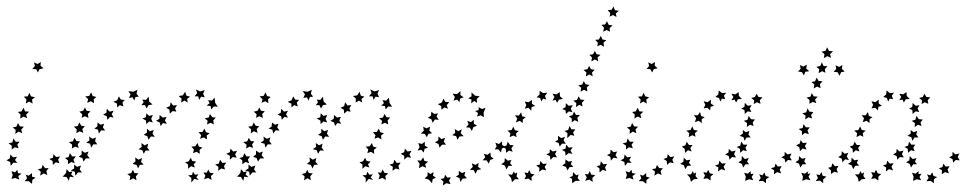

<svg xmlns="http://www.w3.org/2000/svg" viewBox="-37 -570 2979 588"><path d="M61 -40V-29L72 -26L62 -19L61 -7L51 -15H38L46 -24L42 -35L51 -32ZM16 -50 18 -40 29 -38 19 -31 22 -20 10 -25 -2 -22 2 -34 -2 -46 9 -42ZM94 -65 101 -55H112L105 -46L108 -34L97 -39L86 -32L88 -44L79 -52L90 -54ZM-5 -97 3 -88 15 -90 9 -80 16 -71 4 -72 -4 -62 -6 -74 -17 -79 -7 -85ZM127 -98 135 -89 147 -91 141 -81 145 -70 134 -73 125 -65 124 -77 114 -83 125 -87ZM4 -146 11 -136H23L16 -127L20 -116L8 -119L-1 -112V-124L-11 -131L1 -134ZM18 -193 24 -183 36 -182 28 -173 31 -162 20 -167 10 -160 11 -172 2 -180 13 -182ZM35 -240 40 -229 52 -228 43 -219 46 -208 35 -213 25 -207 26 -219 18 -227 29 -229ZM53 -286 58 -275 70 -272 61 -265 63 -253 52 -259 42 -253 44 -265 36 -274 48 -275ZM96 -361 84 -358 79 -348 74 -358 62 -359 70 -368 67 -379 78 -374 88 -380 87 -369Z M689 -108 683 -97 688 -87 676 -89 667 -81V-93L656 -99L667 -104L669 -115L677 -106ZM656 -72 649 -62 652 -51 641 -54 631 -47 632 -59 622 -66 633 -69 637 -81 644 -71ZM618 -39 609 -31 611 -19 600 -25 588 -21 592 -32 586 -42 596 -41 601 -51 606 -41ZM572 -19 558 -22 549 -11V-25L539 -33L551 -34L554 -44L560 -35L571 -36L564 -27ZM539 -53V-66L530 -73L541 -76L547 -87L552 -77L564 -75L556 -67L560 -57L548 -61ZM554 -101 557 -112 549 -121 561 -122 568 -132 572 -121 583 -118 574 -111 575 -99 565 -105ZM576 -145 579 -156 571 -165 583 -166 589 -176 594 -165 605 -162 596 -155 597 -143 587 -149ZM597 -189 599 -200 590 -208 602 -210 606 -221 613 -211 624 -210 616 -201 618 -189 608 -194ZM610 -235 608 -245 596 -247 605 -254 600 -263 612 -262 620 -271 622 -255 630 -243 618 -244ZM590 -272 579 -274 573 -264 570 -275H559L567 -285L563 -296L576 -290L590 -294L585 -283ZM545 -274 536 -267 538 -256 528 -262 518 -256 519 -268 510 -276 523 -278 530 -289 534 -277ZM505 -248 499 -238 503 -228 492 -230 483 -222 482 -234 472 -240 483 -245 486 -257 493 -247ZM473 -212 468 -201 474 -191 462 -193 455 -184 452 -195 441 -200 451 -206 452 -218 461 -210ZM434 -172 430 -161 437 -151 425 -152 418 -142 414 -153 403 -157 413 -164V-176L422 -168ZM417 -130 414 -118 421 -109H409L403 -99L399 -110L387 -113L397 -120L396 -132L406 -125ZM398 -86 395 -74 403 -66 391 -65 386 -54 381 -65 369 -68 378 -76 377 -88 387 -81ZM360 -18 362 -30 353 -37 365 -40 370 -50 375 -40 387 -39 379 -30 381 -18 371 -24ZM411 -190 410 -201 399 -207 410 -211 411 -223 420 -215 431 -218 426 -206 431 -195 420 -198ZM412 -238 407 -248H396L403 -257L399 -265L410 -264L418 -274L420 -259L430 -250L418 -248ZM388 -274 378 -273 374 -262 369 -272 358 -270 363 -281 356 -291 371 -289 384 -295 381 -283ZM345 -264 338 -256 341 -244 330 -248 322 -241 321 -253 310 -258 322 -263 327 -275 333 -265ZM311 -231 305 -220 311 -210 300 -212 292 -203 290 -214 279 -219 289 -225 290 -237 299 -228ZM282 -191 278 -180 285 -170 273 -171 266 -161 263 -173 252 -176 261 -183 262 -195 271 -188ZM257 -149 254 -138 261 -128H249L242 -118L239 -130L227 -133L237 -140L236 -152L246 -145ZM234 -106 230 -95 238 -85H226L219 -75L215 -86L204 -90L213 -97V-109L223 -102ZM211 -63 207 -51 214 -42H202L194 -32L192 -44L180 -48L190 -54V-66L199 -59ZM174 -16 167 -28 155 -29 165 -40 167 -52 175 -43 185 -45 181 -36 190 -27 177 -29ZM171 -67V-79L162 -86L173 -89L177 -101L184 -91H195L188 -81L192 -70L181 -74ZM183 -115 184 -127 174 -135 186 -137 191 -148 197 -138 208 -137 201 -128 204 -117 193 -121ZM197 -162 198 -174 189 -182 201 -184 206 -195 212 -185 223 -183 215 -175 218 -163 207 -168ZM213 -209 215 -220 206 -228 218 -231 223 -241 228 -231 240 -229 232 -221 234 -209 223 -214ZM230 -255 233 -266 224 -275 236 -276 242 -287 247 -276 258 -273 250 -266 251 -254 241 -260Z M1223 -108 1217 -97 1222 -87 1210 -89 1201 -81V-93L1190 -99L1201 -104L1203 -115L1211 -106ZM1190 -72 1183 -62 1186 -51 1175 -54 1165 -47 1166 -59 1156 -66 1167 -69 1171 -81 1178 -71ZM1152 -39 1143 -31 1145 -19 1134 -25 1122 -21 1126 -32 1120 -42 1130 -41 1135 -51 1140 -41ZM1106 -19 1092 -22 1083 -11V-25L1073 -33L1085 -34L1088 -44L1094 -35L1105 -36L1098 -27ZM1073 -53V-66L1064 -73L1075 -76L1081 -87L1086 -77L1098 -75L1090 -67L1094 -57L1082 -61ZM1088 -101 1091 -112 1083 -121 1095 -122 1102 -132 1106 -121 1117 -118 1108 -111 1109 -99 1099 -105ZM1110 -145 1113 -156 1105 -165 1117 -166 1123 -176 1128 -165 1139 -162 1130 -155 1131 -143 1121 -149ZM1131 -189 1133 -200 1124 -208 1136 -210 1140 -221 1147 -211 1158 -210 1150 -201 1152 -189 1142 -194ZM1144 -235 1142 -245 1130 -247 1139 -254 1134 -263 1146 -262 1154 -271 1156 -255 1164 -243 1152 -244ZM1124 -272 1113 -274 1107 -264 1104 -275H1093L1101 -285L1097 -296L1110 -290L1124 -294L1119 -283ZM1079 -274 1070 -267 1072 -256 1062 -262 1052 -256 1053 -268 1044 -276 1057 -278 1064 -289 1068 -277ZM1039 -248 1033 -238 1037 -228 1026 -230 1017 -222 1016 -234 1006 -240 1017 -245 1020 -257 1027 -247ZM1007 -212 1002 -201 1008 -191 996 -193 989 -184 986 -195 975 -200 985 -206 986 -218 995 -210ZM968 -172 964 -161 971 -151 959 -152 952 -142 948 -153 937 -157 947 -164V-176L956 -168ZM951 -130 948 -118 955 -109H943L937 -99L933 -110L921 -113L931 -120L930 -132L940 -125ZM932 -86 929 -74 937 -66 925 -65 920 -54 915 -65 903 -68 912 -76 911 -88 921 -81ZM894 -18 896 -30 887 -37 899 -40 904 -50 909 -40 921 -39 913 -30 915 -18 905 -24ZM945 -190 944 -201 933 -207 944 -211 945 -223 954 -215 965 -218 960 -206 965 -195 954 -198ZM946 -238 941 -248H930L937 -257L933 -265L944 -264L952 -274L954 -259L964 -250L952 -248ZM922 -274 912 -273 908 -262 903 -272 892 -270 897 -281 890 -291 905 -289 918 -295 915 -283ZM879 -264 872 -256 875 -244 864 -248 856 -241 855 -253 844 -258 856 -263 861 -275 867 -265ZM845 -231 839 -220 845 -210 834 -212 826 -203 824 -214 813 -219 823 -225 824 -237 833 -228ZM816 -191 812 -180 819 -170 807 -171 800 -161 797 -173 786 -176 795 -183 796 -195 805 -188ZM791 -149 788 -138 795 -128H783L776 -118L773 -130L761 -133L771 -140L770 -152L780 -145ZM768 -106 764 -95 772 -85H760L753 -75L749 -86L738 -90L747 -97V-109L757 -102ZM745 -63 741 -51 748 -42H736L728 -32L726 -44L714 -48L724 -54V-66L733 -59ZM708 -16 701 -28 689 -29 699 -40 701 -52 709 -43 719 -45 715 -36 724 -27 711 -29ZM705 -67V-79L696 -86L707 -89L711 -101L718 -91H729L722 -81L726 -70L715 -74ZM717 -115 718 -127 708 -135 720 -137 725 -148 731 -138 742 -137 735 -128 738 -117 727 -121ZM731 -162 732 -174 723 -182 735 -184 740 -195 746 -185 757 -183 749 -175 752 -163 741 -168ZM747 -209 749 -220 740 -228 752 -231 757 -241 762 -231 774 -229 766 -221 768 -209 757 -214ZM764 -255 767 -266 758 -275 770 -276 776 -287 781 -276 792 -273 784 -266 785 -254 775 -260Z M1295 -134 1305 -140 1306 -152 1315 -144 1326 -148 1322 -136 1329 -127H1317L1309 -118L1306 -129ZM1348 -156 1357 -163 1356 -175 1366 -168 1377 -174 1374 -162 1383 -153 1370 -152 1364 -142 1360 -153ZM1390 -180 1398 -189 1394 -200 1405 -196 1414 -203V-191L1424 -185L1413 -181L1408 -169L1402 -179ZM1424 -213 1427 -224 1418 -230 1429 -233V-242L1439 -236L1450 -240L1444 -225L1445 -211L1435 -217ZM1424 -255 1415 -261 1406 -253 1407 -265 1397 -269 1407 -275V-287L1418 -277L1432 -275L1423 -267ZM1383 -272 1372 -268 1370 -257 1363 -265 1352 -262 1356 -273 1349 -283 1363 -282 1373 -291V-279ZM1339 -257 1331 -248 1335 -237 1324 -241 1315 -234 1314 -245 1304 -251 1316 -256 1321 -268 1327 -258ZM1304 -223 1300 -213 1307 -203 1295 -204 1288 -194 1284 -205 1273 -209 1283 -216 1284 -228 1293 -221ZM1280 -182 1278 -170 1286 -162 1275 -160 1270 -150 1264 -160 1252 -161 1261 -170 1259 -182 1269 -177ZM1264 -136V-124L1274 -118L1263 -114L1261 -103L1253 -111L1242 -109L1248 -120L1244 -132L1255 -129ZM1259 -88 1263 -77 1274 -75 1265 -67 1268 -56 1257 -61 1246 -55 1248 -68 1241 -79 1252 -78ZM1273 -43 1281 -37 1291 -43 1289 -32 1298 -26 1288 -21 1286 -9 1276 -20 1263 -24 1272 -31ZM1312 -22 1323 -24 1326 -35 1333 -26 1344 -27 1338 -17 1343 -6 1330 -9 1319 -2 1321 -14ZM1359 -29 1368 -35V-47L1378 -40L1388 -44L1385 -33L1393 -24L1380 -23L1373 -13L1370 -25ZM1402 -50 1411 -59 1408 -70 1419 -65 1429 -71 1427 -59 1437 -52 1425 -49 1419 -38 1414 -49ZM1441 -79 1449 -88 1445 -99 1456 -96 1465 -103 1466 -91 1475 -84 1464 -80 1460 -69 1453 -79ZM1478 -112 1484 -122 1480 -133 1491 -129 1500 -137 1501 -126 1511 -120 1500 -115 1497 -103 1489 -113Z M1718 -43 1728 -33 1735 -36 1732 -25 1739 -16H1726L1715 -9V-22L1707 -27L1717 -31ZM1537 -45 1540 -38 1547 -42 1545 -30 1552 -21H1540L1531 -12L1528 -25L1519 -36L1531 -35ZM1769 -46 1774 -35 1786 -34 1777 -25 1778 -13 1768 -20 1755 -16 1760 -27 1754 -37 1764 -36ZM1584 -49 1589 -38 1600 -36 1591 -28V-16L1581 -23L1569 -21L1574 -31L1569 -42L1579 -40ZM1803 -76 1811 -67 1822 -68 1816 -57 1820 -46 1809 -50 1799 -42V-54L1790 -61L1801 -64ZM1618 -77 1626 -68 1638 -69 1631 -59 1636 -48 1624 -51 1614 -44 1615 -56 1605 -63 1616 -66ZM1695 -82 1704 -75 1715 -77 1711 -67 1719 -59 1707 -58 1701 -48 1696 -59 1685 -63 1694 -70ZM1509 -86 1518 -78 1529 -80 1525 -70 1532 -62H1520L1514 -51L1509 -63L1498 -67L1508 -74ZM1833 -112 1842 -104 1853 -106 1848 -95 1854 -85 1842 -87 1834 -78 1832 -90 1822 -95 1832 -100ZM1647 -113 1656 -106 1668 -109 1663 -98 1669 -88 1657 -89 1649 -80 1647 -92 1636 -97 1646 -102ZM1697 -127 1705 -118 1717 -119 1710 -109 1716 -99 1704 -101 1695 -93 1694 -105 1684 -111 1695 -115ZM1518 -136 1525 -126 1536 -125 1529 -116 1533 -105 1522 -109 1513 -102 1512 -114 1503 -121 1514 -124ZM1672 -154 1682 -147 1693 -151 1689 -140 1696 -130H1684L1677 -121L1674 -132L1663 -136L1672 -142ZM1535 -182 1540 -171 1552 -169 1543 -161 1545 -150 1535 -155 1524 -150 1526 -162 1517 -170 1530 -172ZM1707 -184 1713 -174H1725L1718 -164L1722 -154L1711 -157L1700 -147L1701 -162L1692 -169L1703 -172ZM1559 -226 1562 -214 1573 -211 1564 -204V-193L1555 -200L1543 -195L1547 -207L1540 -217L1552 -216ZM1721 -228 1727 -218H1739L1731 -209L1734 -197L1723 -202L1714 -195V-207L1705 -214L1716 -217ZM1696 -254 1705 -246 1717 -248 1711 -237 1716 -226 1705 -229 1696 -221 1695 -232 1685 -236 1695 -242ZM1592 -264V-252L1602 -246L1591 -242L1590 -231L1581 -240L1570 -237L1575 -248L1570 -259L1582 -257ZM1735 -275 1741 -265 1753 -264 1745 -255 1747 -244 1737 -249 1727 -242 1728 -254 1719 -262 1730 -264ZM1677 -288 1678 -275 1687 -267 1675 -265 1669 -255 1665 -264 1655 -262 1661 -273 1655 -283 1667 -281ZM1616 -292 1626 -285 1639 -286 1632 -276 1636 -265 1626 -268 1621 -259 1617 -270 1606 -272 1615 -280ZM1751 -322 1756 -312 1768 -310 1760 -302 1762 -290 1751 -295 1741 -289 1743 -301 1734 -309 1746 -311ZM1767 -368 1773 -358 1784 -356 1776 -348 1778 -336 1768 -342 1757 -336 1759 -348 1750 -356 1762 -358ZM1785 -414 1790 -404 1802 -402 1793 -394 1795 -382 1785 -388 1774 -382 1776 -394 1768 -402 1779 -404ZM1803 -460 1808 -449 1820 -447 1811 -439 1813 -427 1802 -433 1792 -428 1794 -439 1786 -448 1797 -449ZM1822 -505 1827 -494 1839 -492 1830 -484 1831 -473 1821 -478 1810 -473 1813 -485 1805 -494 1816 -495ZM1842 -550 1846 -539 1858 -537 1849 -529 1851 -518 1840 -524 1830 -519 1832 -530 1824 -539 1836 -540Z M1942 -40V-29L1953 -26L1943 -19L1942 -7L1932 -15H1919L1927 -24L1923 -35L1932 -32ZM1897 -50 1899 -40 1910 -38 1900 -31 1903 -20 1891 -25 1879 -22 1883 -34 1879 -46 1890 -42ZM1975 -65 1982 -55H1993L1986 -46L1989 -34L1978 -39L1967 -32L1969 -44L1960 -52L1971 -54ZM1876 -97 1884 -88 1896 -90 1890 -80 1897 -71 1885 -72 1877 -62 1875 -74 1864 -79 1874 -85ZM2008 -98 2016 -89 2028 -91 2022 -81 2026 -70 2015 -73 2006 -65 2005 -77 1995 -83 2006 -87ZM1885 -146 1892 -136H1904L1897 -127L1901 -116L1889 -119L1880 -112V-124L1870 -131L1882 -134ZM1899 -193 1905 -183 1917 -182 1909 -173 1912 -162 1901 -167 1891 -160 1892 -172 1883 -180 1894 -182ZM1916 -240 1921 -229 1933 -228 1924 -219 1927 -208 1916 -213 1906 -207 1907 -219 1899 -227 1910 -229ZM1934 -286 1939 -275 1951 -272 1942 -265 1944 -253 1933 -259 1923 -253 1925 -265 1917 -274 1929 -275ZM1977 -361 1965 -358 1960 -348 1955 -358 1943 -359 1951 -368 1948 -379 1959 -374 1969 -380 1968 -369Z M2304 -42 2308 -31 2319 -28 2309 -21V-9L2299 -16L2286 -15L2293 -25L2288 -36L2298 -33ZM2262 -46V-37L2271 -38L2265 -28L2270 -18L2257 -21L2245 -16L2247 -29L2242 -41L2253 -38ZM2085 -46 2088 -38 2095 -42 2093 -31 2100 -22 2088 -21 2079 -13 2076 -26 2067 -36H2079ZM2132 -50 2137 -39 2148 -37 2139 -29V-17L2129 -24L2117 -22L2122 -32L2117 -43L2127 -41ZM2338 -69 2345 -60 2357 -61 2351 -51 2355 -39 2343 -43 2333 -36 2334 -48 2324 -55 2335 -58ZM2166 -78 2174 -69 2186 -70 2179 -60 2184 -48 2172 -52 2162 -45 2163 -57 2153 -63 2164 -67ZM2057 -87 2066 -79 2077 -81 2073 -71 2080 -63 2068 -62 2062 -52 2057 -64 2046 -68 2056 -75ZM2235 -92 2244 -83 2256 -86 2251 -75 2257 -67H2246L2239 -57L2235 -68L2224 -73L2234 -79ZM2366 -105 2375 -97 2387 -100 2382 -89 2388 -79 2376 -80 2368 -72 2366 -83 2356 -88 2366 -94ZM2195 -114 2204 -106 2216 -109 2211 -98 2217 -88 2205 -89 2197 -81 2195 -92 2184 -97 2194 -103ZM2233 -136 2240 -127H2252L2246 -118L2250 -107L2239 -110L2230 -102L2229 -114L2219 -120L2230 -124ZM2066 -136 2073 -126H2084L2077 -117L2081 -106L2070 -110L2061 -102L2060 -114L2051 -121L2062 -125ZM2238 -172 2247 -165 2258 -169 2255 -158 2262 -149H2250L2243 -139L2240 -150L2228 -154L2238 -161ZM2083 -183 2088 -172 2100 -170 2091 -162 2093 -151 2083 -156 2072 -150 2074 -162 2065 -170 2078 -172ZM2256 -215 2263 -205 2275 -204 2268 -195 2271 -184 2260 -188 2250 -181 2251 -193 2241 -200 2252 -203ZM2107 -227 2110 -215 2121 -211 2112 -205V-193L2103 -200L2091 -196L2095 -208L2088 -217H2100ZM2244 -255 2253 -246 2265 -248 2259 -238 2264 -227 2253 -229 2244 -221 2243 -233 2233 -237 2243 -243ZM2140 -265V-253L2150 -246L2139 -243L2138 -232L2129 -240L2118 -238L2123 -249L2118 -260L2130 -257ZM2280 -283 2286 -273 2298 -272 2290 -263 2292 -252 2281 -257 2271 -251 2273 -262 2264 -270 2275 -273ZM2225 -288 2226 -276 2235 -267 2223 -266 2217 -256 2213 -265 2203 -263 2209 -273 2203 -283 2215 -281ZM2164 -293 2174 -285 2187 -286 2180 -277 2184 -266 2174 -268 2169 -259 2165 -270 2154 -273 2163 -281Z M2550 -351 2539 -349 2534 -338 2528 -349 2516 -350 2524 -359 2522 -370 2533 -365 2543 -371 2541 -359ZM2441 -352 2429 -350 2425 -339 2419 -349 2407 -351 2415 -359 2413 -371 2423 -366 2434 -372 2432 -360ZM2561 -102 2556 -91 2563 -80 2551 -82 2543 -73 2541 -84 2530 -89 2540 -95 2541 -107 2550 -99ZM2531 -62 2525 -52 2529 -41 2518 -44 2508 -37V-48L2499 -56L2509 -59L2512 -70L2520 -61ZM2494 -29 2484 -21V-9L2474 -17L2461 -15L2468 -25L2463 -36L2473 -34L2479 -43L2482 -32ZM2445 -18 2432 -21 2420 -16 2422 -29 2417 -41 2428 -38 2437 -45V-37L2445 -39L2439 -29ZM2414 -57 2410 -69 2399 -73 2409 -80 2410 -92 2419 -84 2430 -86 2426 -76 2432 -67H2421ZM2413 -107 2411 -119 2401 -125 2412 -130 2415 -141 2422 -132 2434 -133 2428 -123 2433 -112 2421 -115ZM2419 -156V-168L2409 -175L2421 -178L2424 -190L2431 -180H2443L2436 -171L2440 -159L2428 -163ZM2429 -204 2430 -216 2420 -223 2432 -226 2436 -238 2442 -228 2454 -227 2447 -218 2450 -207 2439 -211ZM2442 -252V-264L2433 -271L2445 -274L2449 -285L2455 -275L2467 -274L2459 -265L2463 -254L2452 -258ZM2455 -299 2457 -311 2448 -319 2459 -321 2464 -332 2470 -322 2482 -321 2474 -312 2476 -300 2465 -305ZM2470 -346 2472 -358 2463 -365 2475 -368 2480 -379 2485 -368 2497 -367 2489 -358 2491 -347 2481 -352ZM2486 -392 2488 -404 2479 -412 2491 -414 2496 -425 2502 -414 2514 -413 2505 -404 2508 -393 2497 -398Z M2818 -42 2822 -31 2833 -28 2823 -21V-9L2813 -16L2800 -15L2807 -25L2802 -36L2812 -33ZM2776 -46V-37L2785 -38L2779 -28L2784 -18L2771 -21L2759 -16L2761 -29L2756 -41L2767 -38ZM2599 -46 2602 -38 2609 -42 2607 -31 2614 -22 2602 -21 2593 -13 2590 -26 2581 -36H2593ZM2646 -50 2651 -39 2662 -37 2653 -29V-17L2643 -24L2631 -22L2636 -32L2631 -43L2641 -41ZM2852 -69 2859 -60 2871 -61 2865 -51 2869 -39 2857 -43 2847 -36 2848 -48 2838 -55 2849 -58ZM2680 -78 2688 -69 2700 -70 2693 -60 2698 -48 2686 -52 2676 -45 2677 -57 2667 -63 2678 -67ZM2571 -87 2580 -79 2591 -81 2587 -71 2594 -63 2582 -62 2576 -52 2571 -64 2560 -68 2570 -75ZM2749 -92 2758 -83 2770 -86 2765 -75 2771 -67H2760L2753 -57L2749 -68L2738 -73L2748 -79ZM2880 -105 2889 -97 2901 -100 2896 -89 2902 -79 2890 -80 2882 -72 2880 -83 2870 -88 2880 -94ZM2709 -114 2718 -106 2730 -109 2725 -98 2731 -88 2719 -89 2711 -81 2709 -92 2698 -97 2708 -103ZM2747 -136 2754 -127H2766L2760 -118L2764 -107L2753 -110L2744 -102L2743 -114L2733 -120L2744 -124ZM2580 -136 2587 -126H2598L2591 -117L2595 -106L2584 -110L2575 -102L2574 -114L2565 -121L2576 -125ZM2752 -172 2761 -165 2772 -169 2769 -158 2776 -149H2764L2757 -139L2754 -150L2742 -154L2752 -161ZM2597 -183 2602 -172 2614 -170 2605 -162 2607 -151 2597 -156 2586 -150 2588 -162 2579 -170 2592 -172ZM2770 -215 2777 -205 2789 -204 2782 -195 2785 -184 2774 -188 2764 -181 2765 -193 2755 -200 2766 -203ZM2621 -227 2624 -215 2635 -211 2626 -205V-193L2617 -200L2605 -196L2609 -208L2602 -217H2614ZM2758 -255 2767 -246 2779 -248 2773 -238 2778 -227 2767 -229 2758 -221 2757 -233 2747 -237 2757 -243ZM2654 -265V-253L2664 -246L2653 -243L2652 -232L2643 -240L2632 -238L2637 -249L2632 -260L2644 -257ZM2794 -283 2800 -273 2812 -272 2804 -263 2806 -252 2795 -257 2785 -251 2787 -262 2778 -270 2789 -273ZM2739 -288 2740 -276 2749 -267 2737 -266 2731 -256 2727 -265 2717 -263 2723 -273 2717 -283 2729 -281ZM2678 -293 2688 -285 2701 -286 2694 -277 2698 -266 2688 -268 2683 -259 2679 -270 2668 -273 2677 -281Z"/></svg>

Font: Santa christmas start
Style: Regular
Weight: 400
Designer: MUHAMMAD YONI
Version: Version 001.000